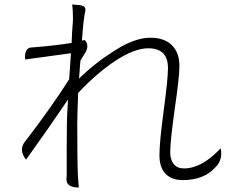

<svg xmlns="http://www.w3.org/2000/svg" viewBox="-20 -804 1040 855"><path d="M305 -719Q305 -762 301 -784L325 -782Q365 -781 360 -756Q351 -717 345 -623Q345 -623 357 -626Q380 -602 359 -568L338 -534L332 -454Q402 -523 491 -579Q580 -636 649 -636Q712 -636 745 -603Q779 -570 779 -510Q779 -461 758 -318Q738 -175 738 -125Q738 -94 753 -74Q769 -54 799 -54Q879 -54 963 -144Q973 -90 938 -58Q888 -2 793 -2Q745 -2 717 -30Q690 -59 690 -113Q690 -171 709 -312Q728 -453 728 -501Q728 -589 640 -589Q578 -589 492 -532Q407 -475 328 -390Q324 -290 324 -251Q324 -85 327 -20L329 6Q331 23 331 31Q274 31 276 -8L277 -19Q277 -66 277 -136Q278 -206 278 -256Q278 -286 283 -361Q202 -241 96 -93Q62 -136 91 -173Q206 -322 288 -451L296 -567L92 -539Q87 -593 124 -593L139 -594Q234 -602 299 -613Q300 -634 301 -660L304 -700Q305 -714 305 -719Z"/></svg>

Font: Swei Half Moon CJK SC
Style: Light
Weight: 300
Version: Version 2.071